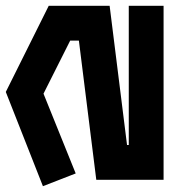

<svg xmlns="http://www.w3.org/2000/svg" viewBox="-24 -620 584 662"><path d="M144 -600H354L414 -120H420V-600H540V0H308L248 -480H218L126 -297L237 -22L124 22L-4 -303Z"/></svg>

Font: SOV_raksil
Style: Book
Weight: 400
Version: Version 1.00